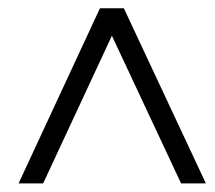

<svg xmlns="http://www.w3.org/2000/svg" viewBox="-20 -690 509 454"><path d="M23.9 -256.3 216.3 -670.4H272.9L466.8 -256.3H408.2L244.6 -605.5L82 -256.3Z"/></svg>

Font: Elstob 10pt SemiBold
Style: Italic
Weight: 600
Italic angle: -20°
Designer: Peter S. Baker
Version: Version 1.015